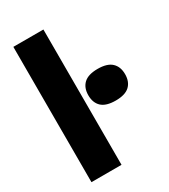

<svg xmlns="http://www.w3.org/2000/svg" viewBox="-197 -901 873 993"><g transform="rotate(-30 239.0 -404.0)"><path d="M48.5 0V-808H228V0ZM369 -302.5Q312 -302.5 285.5 -327.2Q259 -352 259 -397Q259 -441.5 285.5 -466.5Q312 -491.5 369 -491.5Q425.5 -491.5 452 -466.5Q478.5 -441.5 478.5 -397Q478.5 -352 452 -327.2Q425.5 -302.5 369 -302.5Z"/></g></svg>

Font: Encode Sans SemiCondensed SemiCondensed ExtraBold
Style: Regular
Weight: 800
Width: 4
Designer: Multiple Designers
Foundry: Impallari Type
Version: Version 3.000; ttfautohint (v1.8.3) -l 8 -r 50 -G 200 -x 14 